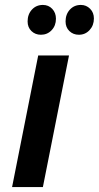

<svg xmlns="http://www.w3.org/2000/svg" viewBox="-20 -759 401 779"><path d="M29 0 135 -534H260L154 0ZM300 -618Q277 -618 261.5 -633Q246 -648 246 -672Q246 -701 263.5 -720Q281 -739 308 -739Q330 -739 345.5 -723.5Q361 -708 361 -684Q361 -656 343.5 -637Q326 -618 300 -618ZM146 -618Q123 -618 107.5 -633Q92 -648 92 -672Q92 -701 109.5 -720Q127 -739 154 -739Q177 -739 192 -723Q207 -707 207 -683Q207 -655 189.5 -636.5Q172 -618 146 -618Z"/></svg>

Font: MOST Montserrat SemiBold
Style: Italic
Weight: 600
Italic angle: -11.3°
Designer: Julieta Ulanovsky
Foundry: Julieta Ulanovsky
Version: Version 8.000;March 11, 2024;FontCreator 15.0.0.2926 64-bit